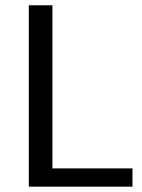

<svg xmlns="http://www.w3.org/2000/svg" viewBox="-20 -699 533 719"><path d="M87.9 0V-679.2H176.3V-68.4H476.1V0Z"/></svg>

Font: Molengo
Style: Regular
Weight: 400
Designer: moyogo
Foundry: moyogo
Version: Version 0.11; ttfautohint (v0.8) -G 32 -r 16 -x